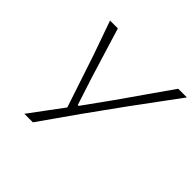

<svg xmlns="http://www.w3.org/2000/svg" viewBox="-172 -897 1082 1082"><g transform="rotate(45 368.5 -356.5)"><path d="M154.5 0Q189 -46.5 224.8 -94.8Q260.5 -143 300.5 -196.5L196.5 -509Q178.5 -560.5 162 -607Q145.5 -653.5 124.5 -713H187Q207 -647 221.8 -599Q236.5 -551 249.8 -508Q263 -465 279 -413L332.5 -248H339.5L456 -410Q484.5 -450.5 508.5 -485Q532.5 -519.5 556.2 -553.5Q580 -587.5 607 -626Q634 -664.5 668 -713H737Q689.5 -648.5 637.8 -578.5Q586 -508.5 543 -450L380 -224Q344.5 -173.5 302.8 -114Q261 -54.5 222.5 0Z"/></g></svg>

Font: Commissioner Loud ExtraLight
Style: Italic
Weight: 200
Italic angle: -12°
Designer: Kostas Bartsokas
Foundry: Kostas Bartsokas
Version: Version 1.000; ttfautohint (v1.8.3)